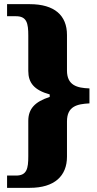

<svg xmlns="http://www.w3.org/2000/svg" viewBox="-20 -780 464 923"><path d="M14 123H123C242 123 302 66 302 -27V-196C302 -269 350 -280 410 -283V-355C350 -357 302 -370 302 -441V-612C302 -706 242 -760 123 -760H14V-702H57C109 -702 116 -668 116 -609V-439C116 -382 144 -347 219 -326V-314C147 -291 116 -256 116 -199V-29C116 31 109 64 57 64H14Z"/></svg>

Font: Noto Serif Georgian SemiCondensed Black
Style: Regular
Weight: 900
Width: 4
Designer: Monotype Design Team, Akaki Razmadze
Foundry: Google LLC
Version: Version 2.003